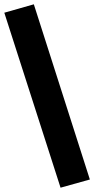

<svg xmlns="http://www.w3.org/2000/svg" viewBox="-40 -790 437 891"><path d="M241 81 -20 -731 117 -770 377 43Z"/></svg>

Font: Nunito Sans 8pt Black
Style: Regular
Weight: 900
Version: Version 3.101;gftools[0.9.27]